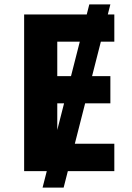

<svg xmlns="http://www.w3.org/2000/svg" viewBox="-20 -780 600 875"><path d="M483 -760 270 75H174L387 -760ZM501 0H90V-714H501V-590H241V-433H483V-309H241V-125H501Z"/></svg>

Font: Noto Sans IKEA
Style: Bold
Weight: 600
Designer: Monotype Design Team
Foundry: Monotype Imaging Inc.
Version: Version 2.001